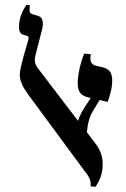

<svg xmlns="http://www.w3.org/2000/svg" viewBox="-59 -906 627 958"><g transform="rotate(5 254.5 -427.0)"><path d="M483 -87C483 -129 472 -166 440 -202L390 -257C390 -294 393 -335 416 -376L439 -423L480 -417C488 -452 494 -474 494 -507C494 -564 475 -582 438 -587L405 -592C385 -595 375 -610 375 -630V-647H342C327 -597 322 -551 322 -518C322 -466 335 -439 377 -432L394 -429L379 -401C362 -371 344 -332 341 -310L123 -549C96 -577 97 -598 102 -626L122 -746C129 -791 118 -811 94 -815L74 -819C53 -823 51 -830 51 -854V-864H34C22 -844 6 -809 6 -765C6 -734 13 -718 32 -714L52 -710C57 -709 61 -704 58 -688C54 -664 31 -563 31 -523C31 -486 51 -455 82 -419L388 -72C424 -34 432 -18 432 10H457C475 -25 483 -52 483 -87Z"/></g></svg>

Font: Noto Serif Hebrew Condensed Extra
Style: Regular
Weight: 800
Width: 3
Designer: Monotype Design Team
Foundry: Monotype Imaging Inc.
Version: Version 1.901